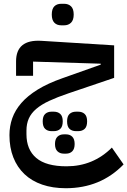

<svg xmlns="http://www.w3.org/2000/svg" viewBox="-20 -692 674 1016"><path d="M328 304Q259 304 203.5 285Q148 266 109.5 229.5Q71 193 50.5 141Q30 89 30 23Q30 -24 45 -66.5Q60 -109 93 -147Q126 -185 179.5 -218Q233 -251 310 -278L513 -350V-355L155 -366V-291H65V-367Q65 -484 199 -476L584 -452V-280L342 -198Q283 -178 241 -158.5Q199 -139 172 -116Q145 -93 132.5 -65Q120 -37 120 -1V18Q120 100 172 144Q224 188 332 188Q473 188 572 89L634 178Q512 304 328 304ZM382 2Q361 2 348 -10Q335 -22 335 -50Q335 -77 348 -89Q361 -101 382 -101H394Q415 -101 428 -89Q441 -77 441 -50Q441 -22 428 -10Q415 2 394 2ZM317 121Q297 121 284 108.5Q271 96 271 70Q271 44 284 31.5Q297 19 317 19H330Q350 19 362.5 31.5Q375 44 375 70Q375 96 362.5 108.5Q350 121 330 121ZM252 2Q232 2 219 -10Q206 -22 206 -50Q206 -77 219 -89Q232 -101 252 -101H265Q286 -101 299 -89Q312 -77 312 -50Q312 -22 299 -10Q286 2 265 2ZM304 -558Q281 -558 267.5 -572Q254 -586 254 -615Q254 -645 267.5 -658.5Q281 -672 304 -672H319Q342 -672 356 -658.5Q370 -645 370 -615Q370 -586 356 -572Q342 -558 319 -558Z"/></svg>

Font: IBM Plex Sans Arabic Medium
Style: Regular
Weight: 500
Designer: Mike Abbink, Paul van der Laan, Pieter van Rosmalen, Wael Morcos, Khajak Apelian
Foundry: Bold Monday
Version: Version 1.1